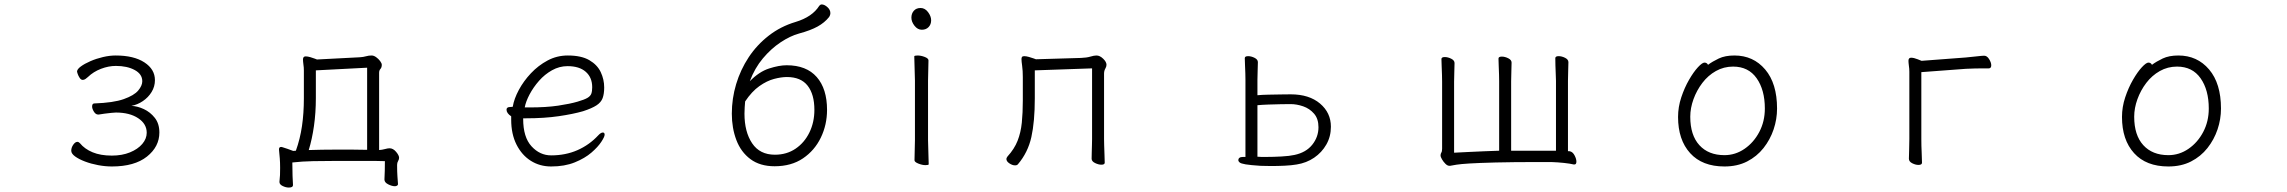

<svg xmlns="http://www.w3.org/2000/svg" viewBox="-20 -734 10303 865"><path d="M422 -218Q411 -218 403 -231Q395 -244 395 -254Q395 -268 405 -268Q491 -271 537.5 -287.5Q584 -304 602.5 -326Q621 -348 621 -368Q621 -400 587 -418.5Q553 -437 502 -437Q469 -437 435 -424Q401 -411 376 -387Q372 -383 365.5 -378.5Q359 -374 353 -374Q345 -374 339 -383Q333 -392 330 -401Q327 -410 327 -411Q327 -422 344 -434.5Q361 -447 387.5 -458.5Q414 -470 444 -477Q474 -484 501 -484Q583 -484 630.5 -453Q678 -422 678 -373Q678 -344 663 -319.5Q648 -295 623.5 -278.5Q599 -262 572 -257Q599 -256 628 -242.5Q657 -229 677.5 -203Q698 -177 698 -137Q698 -73 642 -28.5Q586 16 484 16Q454 16 422 10Q390 4 362.5 -6.5Q335 -17 318 -29.5Q301 -42 301 -55Q301 -69 310 -82Q319 -95 329 -95Q334 -95 340 -89Q361 -63 397 -48Q433 -33 484 -33Q530 -33 565.5 -47.5Q601 -62 621 -85.5Q641 -109 641 -136Q641 -176 602.5 -201.5Q564 -227 502 -227Q496 -227 481.5 -225.5Q467 -224 451.5 -222Q436 -220 425 -218Z M1773 96Q1773 100 1768.5 102.5Q1764 105 1759 105Q1746 105 1729 96.5Q1712 88 1712 75V74Q1713 57 1713.5 35.5Q1714 14 1714 -8Q1696 -9 1669 -9Q1642 -9 1612 -9H1493Q1440 -9 1390.5 -8Q1341 -7 1297 -2Q1297 34 1298 58.5Q1299 83 1300 100Q1300 111 1281 111Q1268 111 1253.5 104Q1239 97 1239 86V85Q1241 68 1241.5 54.5Q1242 41 1242 22Q1242 -2 1240.5 -20.5Q1239 -39 1237 -59V-62Q1237 -72 1247 -72Q1250 -72 1252 -71Q1263 -68 1275 -63.5Q1287 -59 1301 -54L1313 -55Q1332 -108 1340.5 -166Q1349 -224 1349 -291V-386Q1349 -402 1349 -416.5Q1349 -431 1347 -443Q1346 -451 1345.5 -456.5Q1345 -462 1345 -466Q1345 -480 1357 -480Q1366 -480 1378 -476.5Q1390 -473 1399 -469.5Q1408 -466 1408 -466L1601 -476Q1617 -477 1629 -480.5Q1641 -484 1654 -484Q1664 -484 1674.5 -476.5Q1685 -469 1692.5 -459Q1700 -449 1700 -442Q1700 -430 1694 -423.5Q1688 -417 1688 -406V-58Q1702 -59 1714.5 -62.5Q1727 -66 1735 -66Q1751 -66 1764.5 -50Q1778 -34 1778 -23Q1778 -16 1773.5 -8.5Q1769 -1 1769 9Q1769 41 1770.5 60Q1772 79 1773 95ZM1634 -429 1403 -417V-292Q1403 -226 1394.5 -166.5Q1386 -107 1371 -58Q1399 -59 1431 -59.5Q1463 -60 1492 -60Q1528 -60 1565.5 -60Q1603 -60 1634 -59Z M2337 -201V-198Q2337 -116 2374.5 -75Q2412 -34 2463 -34Q2528 -34 2581.5 -57.5Q2635 -81 2675 -124Q2687 -137 2696 -137Q2704 -137 2704 -127Q2704 -118 2689 -95Q2674 -72 2644.5 -46.5Q2615 -21 2569.5 -2.5Q2524 16 2463 16Q2412 16 2371.5 -9.5Q2331 -35 2307 -82.5Q2283 -130 2283 -195V-210Q2262 -224 2262 -240Q2262 -252 2279 -252Q2281 -252 2285.5 -252.5Q2290 -253 2290 -253Q2296 -289 2317.5 -329Q2339 -369 2372 -404Q2405 -439 2447 -461.5Q2489 -484 2538 -484Q2599 -484 2635 -463Q2671 -442 2686.5 -409Q2702 -376 2702 -340Q2702 -311 2695 -292Q2688 -273 2667.5 -259.5Q2647 -246 2607 -233Q2562 -220 2497 -210.5Q2432 -201 2349 -201ZM2365 -250Q2441 -250 2494.5 -258Q2548 -266 2582 -276Q2613 -285 2626.5 -293Q2640 -301 2644 -312Q2648 -323 2648 -341Q2648 -385 2619 -410.5Q2590 -436 2537 -436Q2500 -436 2467 -417.5Q2434 -399 2408.5 -370Q2383 -341 2366 -309Q2349 -277 2344 -250Z M3358 -368Q3400 -411 3445 -425.5Q3490 -440 3524 -440Q3613 -440 3659.5 -387Q3706 -334 3706 -239Q3706 -172 3678 -114Q3650 -56 3597.5 -20.5Q3545 15 3470 15Q3404 15 3361 -17Q3318 -49 3297.5 -103Q3277 -157 3277 -222Q3277 -290 3296.5 -355Q3316 -420 3353 -476Q3390 -532 3443.5 -573.5Q3497 -615 3564 -635Q3640 -658 3671 -708Q3676 -714 3682 -714Q3694 -714 3707.5 -702Q3721 -690 3721 -675Q3721 -666 3715 -657Q3695 -632 3663.5 -614.5Q3632 -597 3580 -583Q3540 -572 3497 -543.5Q3454 -515 3417 -471Q3380 -427 3358 -368ZM3337 -277Q3336 -266 3335 -251Q3334 -236 3334 -222Q3334 -140 3368.5 -88.5Q3403 -37 3471 -37Q3524 -37 3564 -64Q3604 -91 3626.5 -137Q3649 -183 3649 -239Q3649 -309 3618.5 -348Q3588 -387 3525 -387Q3500 -387 3467.5 -378.5Q3435 -370 3401 -346Q3367 -322 3337 -277Z M4133 -600Q4114 -600 4100 -618Q4086 -636 4086 -654.5Q4086 -673 4097 -685.5Q4108 -698 4127.5 -698Q4147 -698 4161 -679.5Q4175 -661 4175 -642.5Q4175 -624 4163.5 -612Q4152 -600 4133 -600ZM4102 -102V-371L4099 -480Q4099 -484 4114 -484Q4129 -484 4146 -477.5Q4163 -471 4163 -462L4161 -371V-102L4164 6Q4164 10 4149.5 10Q4135 10 4117.5 3Q4100 -4 4100 -12Z M4900 -426 4642 -417V-291Q4642 -186 4626.5 -116.5Q4611 -47 4566 6Q4562 11 4553 11Q4541 11 4527.5 2Q4514 -7 4514 -18Q4514 -22 4519 -29Q4550 -63 4564.5 -100Q4579 -137 4583.5 -181.5Q4588 -226 4588 -281V-387Q4588 -416 4585 -437Q4582 -458 4582 -468Q4582 -473 4584 -477Q4587 -481 4594 -481Q4603 -481 4615.5 -477.5Q4628 -474 4637.5 -470.5Q4647 -467 4647 -467L4850 -473Q4876 -474 4892.5 -479Q4909 -484 4920 -484Q4935 -484 4950 -469.5Q4965 -455 4965 -442Q4965 -434 4959.5 -424.5Q4954 -415 4954 -402V-107Q4954 -101 4954.5 -80Q4955 -59 4956 -36Q4957 -13 4957 -1Q4957 8 4942 8Q4929 8 4913.5 0.5Q4898 -7 4898 -19Q4898 -27 4898.5 -45Q4899 -63 4899.5 -81Q4900 -99 4900 -107Z M5591 -375Q5591 -385 5590.5 -403.5Q5590 -422 5589 -441.5Q5588 -461 5588 -472Q5588 -481 5603 -481Q5617 -481 5632 -473.5Q5647 -466 5647 -454Q5647 -442 5646 -417.5Q5645 -393 5645 -375V-305Q5666 -307 5694.5 -307.5Q5723 -308 5750.5 -308.5Q5778 -309 5795 -309Q5878 -309 5927 -267.5Q5976 -226 5976 -163Q5976 -119 5955.5 -83Q5935 -47 5900.5 -23.5Q5866 0 5822 7Q5799 11 5768 12.5Q5737 14 5708 14Q5693 14 5680.5 13.5Q5668 13 5658 13Q5613 10 5592 6.5Q5571 3 5565 -2Q5559 -7 5559 -12Q5559 -27 5580 -27H5591ZM5645 -28Q5653 -27 5663 -27Q5673 -27 5685 -27Q5717 -27 5753.5 -29Q5790 -31 5812 -36Q5864 -47 5892 -82Q5920 -117 5920 -161Q5920 -199 5900 -222Q5880 -245 5851 -255Q5822 -265 5794 -265Q5778 -265 5750.5 -264.5Q5723 -264 5694.5 -263Q5666 -262 5645 -260Z M7070 7Q7054 3 7026 0Q6998 -3 6968 -4H6919Q6794 -4 6717.5 -2Q6641 0 6600.5 2.5Q6560 5 6541.5 8Q6523 11 6513 13H6510Q6501 13 6492 4Q6483 -5 6476.5 -16Q6470 -27 6470 -34Q6470 -41 6473.5 -46.5Q6477 -52 6477 -64V-366Q6477 -376 6476.5 -395.5Q6476 -415 6475 -436Q6474 -457 6474 -468Q6474 -477 6489 -477Q6503 -477 6518 -469.5Q6533 -462 6533 -450Q6533 -438 6532 -411Q6531 -384 6531 -366V-46Q6531 -46 6550 -47Q6569 -48 6600 -49.5Q6631 -51 6666 -52.5Q6701 -54 6734 -55V-368Q6734 -378 6733.5 -397.5Q6733 -417 6732 -438Q6731 -459 6731 -470Q6731 -479 6746 -479Q6760 -479 6775 -471.5Q6790 -464 6790 -452Q6790 -440 6789 -413Q6788 -386 6788 -368V-55H6990V-370Q6990 -380 6989 -399.5Q6988 -419 6987.5 -440Q6987 -461 6987 -472Q6987 -481 7002 -481Q7016 -481 7031 -473.5Q7046 -466 7046 -454Q7046 -442 7045 -415Q7044 -388 7044 -370V-53Q7052 -53 7054 -52Q7066 -49 7074 -33.5Q7082 -18 7082 -6Q7082 7 7073 7Z M7675 -442Q7695 -457 7723.5 -470.5Q7752 -484 7794 -484Q7879 -484 7932.5 -421Q7986 -358 7986 -245Q7986 -197 7970.5 -151Q7955 -105 7925 -67Q7895 -29 7851 -6.5Q7807 16 7749 16Q7649 16 7594.5 -44Q7540 -104 7540 -207Q7540 -252 7554.5 -295.5Q7569 -339 7589.5 -374.5Q7610 -410 7629.5 -431Q7649 -452 7659 -452Q7670 -452 7675 -442ZM7749 -35Q7798 -35 7839.5 -63.5Q7881 -92 7906 -139.5Q7931 -187 7931 -245Q7931 -329 7894 -381.5Q7857 -434 7788 -434Q7746 -434 7710.5 -414Q7675 -394 7649.5 -360.5Q7624 -327 7609.5 -287Q7595 -247 7595 -208Q7595 -125 7636 -80Q7677 -35 7749 -35Z M8582 -380Q8582 -396 8582 -410.5Q8582 -425 8580 -437Q8579 -445 8578.5 -450.5Q8578 -456 8578 -460Q8578 -474 8590 -474Q8602 -474 8619.5 -467Q8637 -460 8637 -460L8836 -475Q8859 -477 8884.5 -480Q8910 -483 8919 -483Q8932 -483 8941.5 -467.5Q8951 -452 8951 -440Q8951 -426 8940 -426Q8934 -426 8916.5 -426Q8899 -426 8877.5 -425.5Q8856 -425 8837 -424L8636 -409V-107Q8636 -76 8637.5 -47Q8639 -18 8639 -1Q8639 9 8623 9Q8610 9 8595 1.5Q8580 -6 8580 -19Q8580 -31 8581 -56.5Q8582 -82 8582 -108Z M9675 -442Q9695 -457 9723.5 -470.5Q9752 -484 9794 -484Q9879 -484 9932.5 -421Q9986 -358 9986 -245Q9986 -197 9970.5 -151Q9955 -105 9925 -67Q9895 -29 9851 -6.5Q9807 16 9749 16Q9649 16 9594.5 -44Q9540 -104 9540 -207Q9540 -252 9554.5 -295.5Q9569 -339 9589.5 -374.5Q9610 -410 9629.5 -431Q9649 -452 9659 -452Q9670 -452 9675 -442ZM9749 -35Q9798 -35 9839.5 -63.5Q9881 -92 9906 -139.5Q9931 -187 9931 -245Q9931 -329 9894 -381.5Q9857 -434 9788 -434Q9746 -434 9710.5 -414Q9675 -394 9649.5 -360.5Q9624 -327 9609.5 -287Q9595 -247 9595 -208Q9595 -125 9636 -80Q9677 -35 9749 -35Z"/></svg>

Font: Moon Stars Kai T Light
Style: Regular
Weight: 300
Designer: GuiWonder
Version: Version 1.101